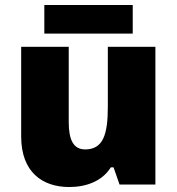

<svg xmlns="http://www.w3.org/2000/svg" viewBox="-20 -834 710 771"><path d="M513 -814H158V-699H513ZM604 -646H413V-404C413 -294 394 -234 322 -234C275 -234 256 -272 256 -344V-646H65V-286C65 -144 149 -83 258 -83C326 -83 390 -106 425 -162H436L460 -93H604Z"/></svg>

Font: Noto Sans Telugu UI Black
Style: Regular
Weight: 900
Designer: Jelle Bosma - Monotype Design Team
Foundry: Monotype Imaging Inc.
Version: Version 2.005